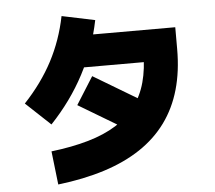

<svg xmlns="http://www.w3.org/2000/svg" viewBox="-58 -867 1115 995"><g transform="rotate(-5 500.0 -369.0)"><path d="M205 65 185 -109Q294 -122 378.5 -146.5Q463 -171 524.5 -209.5Q586 -248 626 -301Q666 -354 685 -423.5Q704 -493 704 -580L754 -528H313V-694H880V-580Q880 -465 853 -370.5Q826 -276 772 -202Q718 -128 637 -74Q556 -20 448 14.5Q340 49 205 65ZM197 -248 69 -368Q161 -466 217 -572.5Q273 -679 298 -803L470 -767Q411 -474 197 -248ZM695 -320 605 -177 339 -336 429 -479Z"/></g></svg>

Font: Murecho Thin Black
Style: Regular
Weight: 900
Version: Version 1.010